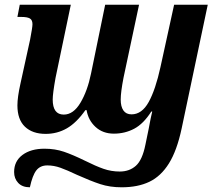

<svg xmlns="http://www.w3.org/2000/svg" viewBox="-20 -556 922 816"><path d="M40 175Q40 129 75.5 102.5Q111 76 169 76Q214 76 252 89Q290 102 341 127Q387 150 420 161.5Q453 173 489 173Q530 173 557.5 148.5Q585 124 598 59L612 -9L616 -30Q619 -48 627 -82H623Q590 -30 550.5 -9Q511 12 464 12Q417 12 386 -16.5Q355 -45 348 -88H343Q305 -34 264 -10.5Q223 13 174 13Q118 13 86 -17.5Q54 -48 54 -108Q54 -143 67 -201L108 -388Q118 -440 118 -453Q118 -471 107 -477.5Q96 -484 71 -484H54L64 -536H281L216 -225Q204 -158 204 -133Q204 -69 251 -69Q292 -69 322 -119.5Q352 -170 367 -244L427 -536H571L505 -226Q493 -164 493 -133Q493 -103 504.5 -86.5Q516 -70 539 -70Q583 -70 612 -122.5Q641 -175 662 -271L720 -536H863L752 -10Q732 84 698 138.5Q664 193 615 216.5Q566 240 497 240Q447 240 406 226.5Q365 213 307 187Q265 167 237 157Q209 147 181 147Q151 147 134.5 168Q118 189 107 240Q75 240 57.5 221.5Q40 203 40 175Z"/></svg>

Font: Noto Serif Narrow
Style: Bold Italic
Weight: 700
Width: 4
Italic angle: -12°
Designer: Monotype Design Team
Foundry: Monotype Imaging Inc.
Version: Version 1.001